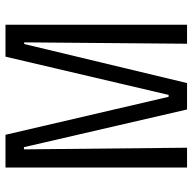

<svg xmlns="http://www.w3.org/2000/svg" viewBox="-21 -679 700 698"><g transform="rotate(-90 329.0 -330.0)"><path d="M69 0V-660H188L326 -67H333L472 -660H588V0H519L524 -592H518L376 0H280L143 -593H135L141 0Z"/></g></svg>

Font: Bricolage Grotesque Condensed Light
Style: Regular
Weight: 300
Width: 3
Designer: Mathieu Triay
Foundry: Atelier Triay
Version: Version 1.000;gftools[0.9.30]